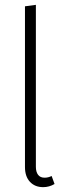

<svg xmlns="http://www.w3.org/2000/svg" viewBox="-20 -761 272 792"><path d="M83 -72V-735L128 -741V-73Q128 -52 137 -40Q146 -28 164 -28Q179 -28 193 -35L205 -2Q183 11 158 11Q124 11 103.5 -11Q83 -33 83 -72Z"/></svg>

Font: Fira Sans Extra Condensed ExtraLight
Style: Regular
Weight: 275
Width: 1
Designer: Carrois Corporate & Edenspiekermann AG
Foundry: Carrois Corporate GbR & Edenspiekermann AG
Version: Version 4.203